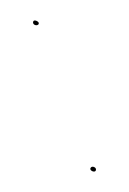

<svg xmlns="http://www.w3.org/2000/svg" viewBox="-94 -482 337 502"><g transform="rotate(-20 74.5 -231.5)"><path d="M72.5 -27.5C72.5 -23.3 77.4 -18.5 81.5 -18.5C83.7 -18.5 86.5 -20.7 86.5 -24.5C86.5 -28.1 82.1 -32.5 78.5 -32.5C74.7 -32.5 72.5 -29.7 72.5 -27.5ZM62.5 -437.5C62.5 -433.8 66.6 -429.5 71 -429.5C75 -429.5 76.5 -431.3 76.5 -434.5C76.5 -437.9 70.7 -443.5 67.5 -443.5C65.3 -443.5 62.5 -441.3 62.5 -437.5Z"/></g></svg>

Font: CiSf OpenHand
Style: Hln
Weight: 400
Foundry: Cannot Into Space Fonts
Version: Version 0.7892